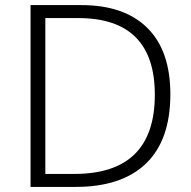

<svg xmlns="http://www.w3.org/2000/svg" viewBox="-20 -734 751 754"><path d="M649 -364Q649 -184 553.5 -92Q458 0 277 0H100V-714H299Q468 -714 558.5 -624.5Q649 -535 649 -364ZM588 -362Q588 -663 287 -663H158V-51H272Q588 -51 588 -362Z"/></svg>

Font: Noto Sans Myanmar Light
Style: Regular
Weight: 300
Designer: Monotype Design Team
Foundry: Monotype Imaging Inc.
Version: Version 2.107; ttfautohint (v1.8.4.7-5d5b)